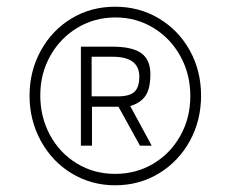

<svg xmlns="http://www.w3.org/2000/svg" viewBox="-20 -720 686 572"><path d="M68 -435Q68 -508 101.5 -569Q135 -630 193 -665Q251 -700 323 -700Q395 -700 453.5 -665Q512 -630 545.5 -569.5Q579 -509 579 -435Q579 -361 545.5 -300Q512 -239 453.5 -203.5Q395 -168 323 -168Q252 -168 193.5 -203.5Q135 -239 101.5 -300.5Q68 -362 68 -435ZM547 -434Q547 -499 517.5 -552.5Q488 -606 437 -637Q386 -668 324 -668Q262 -668 211 -637.5Q160 -607 130 -554Q100 -501 100 -436Q100 -371 129 -317.5Q158 -264 209 -233Q260 -202 323 -202Q386 -202 437 -232.5Q488 -263 517.5 -316Q547 -369 547 -434ZM221 -581H314Q374 -581 401 -561.5Q428 -542 428 -499Q428 -457 414 -435.5Q400 -414 368 -404L432 -286H397L333 -402H254V-286H221ZM332 -433Q366 -433 380.5 -446.5Q395 -460 395 -492Q395 -551 315 -551H253V-433Z"/></svg>

Font: Cairo ExtraLight
Style: Regular
Weight: 250
Designer: Mohamed Gaber, the designers of Titillium
Foundry: Kief Type Foundry
Version: Version 2.009; ttfautohint (v1.5.33-1714) -l 8 -r 50 -G 200 